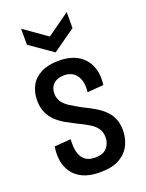

<svg xmlns="http://www.w3.org/2000/svg" viewBox="-142 -809 675 890"><g transform="rotate(-20 195.0 -363.5)"><path d="M195 12Q143 12 109.5 -4Q76 -20 58 -47Q40 -74 35.5 -107Q31 -140 37 -173L118 -179Q115 -143 121.5 -116.5Q128 -90 146 -75Q164 -60 196 -60Q237 -60 255 -81.5Q273 -103 273 -132Q273 -158 261 -175.5Q249 -193 226.5 -207Q204 -221 172 -236Q146 -249 121 -263Q96 -277 76 -296Q56 -315 44.5 -340.5Q33 -366 33 -400Q33 -442 50.5 -473.5Q68 -505 103 -522.5Q138 -540 189 -540Q245 -540 282 -518.5Q319 -497 336 -457.5Q353 -418 346 -363L266 -357Q270 -388 263 -413Q256 -438 237.5 -453Q219 -468 189 -468Q157 -468 138 -450.5Q119 -433 119 -403Q119 -379 131.5 -361.5Q144 -344 166.5 -330Q189 -316 218 -300Q247 -286 273 -271Q299 -256 318.5 -237.5Q338 -219 349 -194Q360 -169 360 -135Q360 -97 343.5 -63Q327 -29 291 -8.5Q255 12 195 12ZM77 -739 190 -659 302 -739V-660L190 -581L77 -660Z"/></g></svg>

Font: Bricolage Grotesque 24pt Condensed
Style: Regular
Weight: 400
Width: 3
Designer: Mathieu Triay
Foundry: Atelier Triay
Version: Version 1.001;gftools[0.9.33.dev8+g029e19f]